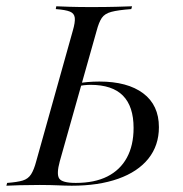

<svg xmlns="http://www.w3.org/2000/svg" viewBox="-38 -591 582 611"><path d="M-17.7 0 -15.3 -8.9Q16.9 -11.3 34.3 -16.5Q51.6 -21.8 60.9 -36.3Q70.2 -50.8 77.4 -78.2L193.5 -492.7Q201.6 -520.2 200 -534.3Q198.4 -548.4 184.7 -554Q171 -559.7 139.5 -562.1L141.1 -571Q156.5 -570.2 184.7 -569.4Q212.9 -568.5 252.4 -568.5Q298.4 -568.5 331.5 -569.4Q364.5 -570.2 382.3 -571L379.8 -562.1Q337.1 -558.9 316.1 -553.2Q295.2 -547.6 285.9 -533.9Q276.6 -520.2 269.4 -492.7L152.4 -78.2Q141.1 -37.1 150.4 -23Q159.7 -8.9 203.2 -8.9Q262.9 -8.9 303.6 -29.4Q344.4 -50 365.7 -89.1Q387.1 -128.2 387.1 -183.9Q387.1 -252.4 353.2 -286.7Q319.4 -321 250 -321Q240.3 -321 229 -319.8Q217.7 -318.5 204.8 -316.1L207.3 -325Q220.2 -328.2 239.5 -329.8Q258.9 -331.5 278.2 -331.5Q367.7 -331.5 417.7 -294Q467.7 -256.5 467.7 -186.3Q467.7 -128.2 434.3 -86.3Q400.8 -44.4 338.3 -22.2Q275.8 0 190.3 0Q178.2 0 168.1 -0.4Q158.1 -0.8 147.2 -1.2Q136.3 -1.6 122.2 -2Q108.1 -2.4 88.7 -2.4Q53.2 -2.4 25.4 -1.6Q-2.4 -0.8 -17.7 0Z"/></svg>

Font: Playfair 144pt Light
Style: Italic
Weight: 300
Italic angle: -15.6°
Designer: Claus Eggers Sørensen
Foundry: Claus Eggers Sørensen
Version: Version 2.001;gftools[0.9.30]